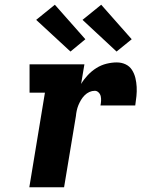

<svg xmlns="http://www.w3.org/2000/svg" viewBox="-20 -792 640 812"><path d="M104 0 170 -400H105V-520H337L323 -437Q335 -457 351.5 -474.5Q368 -492 388 -504.5Q408 -517 430.5 -522.5Q453 -528 474 -528Q494 -528 511 -520Q528 -512 538 -496.5Q548 -481 552.5 -462.5Q557 -444 558 -424.5Q559 -405 557 -385.5Q555 -366 552 -346H405Q407 -356 407.5 -366Q408 -376 406 -385Q404 -394 397 -401Q390 -408 381 -408Q369 -408 358 -403Q347 -398 338 -389Q329 -380 322.5 -369Q316 -358 311.5 -347Q307 -336 304.5 -324Q302 -312 301 -301L251 0ZM473 -574 329 -708 408 -772 537 -626ZM278 -574 133 -708 212 -772 341 -626Z"/></svg>

Font: Iosevka Etoile Heavy
Style: Italic
Weight: 900
Italic angle: -9°
Designer: Belleve Invis
Foundry: Belleve Invis
Version: Version 22.1.2; ttfautohint (v1.8.4)